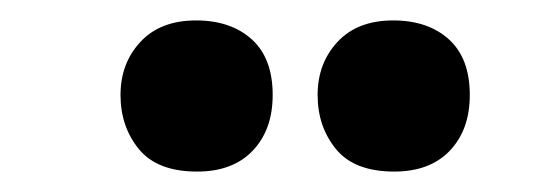

<svg xmlns="http://www.w3.org/2000/svg" viewBox="-20 -711 540 188"><path d="M365 -691Q399 -691 419.5 -672.5Q440 -654 440 -618Q440 -584 420.5 -563.5Q401 -543 366 -543Q327 -543 309 -565Q291 -587 291 -618Q291 -649 310.5 -670Q330 -691 365 -691ZM172 -691Q206 -691 226.5 -672.5Q247 -654 247 -618Q247 -584 227.5 -563.5Q208 -543 173 -543Q134 -543 116 -565Q98 -587 98 -618Q98 -649 117.5 -670Q137 -691 172 -691Z"/></svg>

Font: Abril Fatface
Style: Regular
Weight: 400
Designer: Veronika Burian, Jos Scaglione
Foundry: TypeTogether
Version: Version 1.001